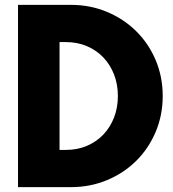

<svg xmlns="http://www.w3.org/2000/svg" viewBox="-20 -770 710 790"><path d="M54.1 0V-750H271.4Q351.4 -750 420.2 -721.1Q489.1 -692.3 540.2 -641.8Q591.4 -591.4 620.5 -522.7Q649.5 -454.1 649.5 -375Q649.5 -295.9 620.5 -227.3Q591.4 -158.6 540.5 -108.2Q489.5 -57.7 420.5 -28.9Q351.4 0 271.4 0ZM225 -153.2H251.8Q298.2 -153.2 337.3 -169.8Q376.4 -186.4 404.8 -215.9Q433.2 -245.5 449.1 -286.1Q465 -326.8 465 -375Q465 -423.2 449.1 -463.9Q433.2 -504.5 404.8 -534.1Q376.4 -563.6 337.3 -580.2Q298.2 -596.8 251.8 -596.8H225Z"/></svg>

Font: Spartan ExtBd
Style: Regular
Weight: 800
Designer: Matt Bailey, Mirko Velimirovic
Foundry: Matt Bailey
Version: Version 1.005